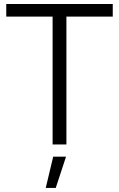

<svg xmlns="http://www.w3.org/2000/svg" viewBox="-20 -720 593 957"><path d="M11.2 -700.2H542V-637.2H311V0H242.2V-637.2H11.2ZM245.1 61H309.1L257.8 216.8H208Z"/></svg>

Font: Montserrat arm Light
Style: Regular
Weight: 300
Designer: Julieta Ulanovsky
Foundry: Julieta Ulanovsky
Version: Version 6.000;PS 006.000;hotconv 1.0.88;makeotf.lib2.5.64775